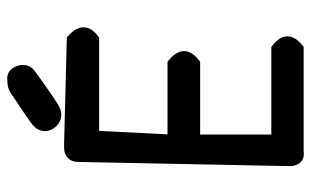

<svg xmlns="http://www.w3.org/2000/svg" viewBox="-187 -685 874 540"><g transform="rotate(-90 250.0 -415.0)"><path d="M258.3 -821.8Q265.6 -826.7 274.2 -829.1Q282.7 -831.5 291.5 -831.1Q314 -834.5 326.7 -818.4Q337.9 -804.2 337.4 -785.2Q337.4 -778.8 334.7 -772.5Q332 -766.1 327.6 -761Q323.2 -755.9 317.4 -752Q243.7 -698.7 220.2 -685.5Q206.1 -678.2 191.9 -679.9Q177.7 -681.6 165.5 -692.9L165 -693.4L164.6 -693.8Q157.7 -701.7 154.3 -710.2Q150.9 -718.8 151.1 -727.1Q151.4 -735.4 155.5 -743.7Q159.7 -752 167 -758.8L167.5 -759.3Q180.7 -770.5 258.3 -821.8ZM108.9 -671.9 411.6 -664.1H415L417.5 -661.6Q427.7 -652.8 433.6 -644Q442.4 -631.8 443.1 -619.1Q443.8 -606.4 437 -595.5Q430.2 -584.5 416.5 -575.2L414.1 -573.2H411.1H151.9L142.1 -380.9H342.8H346.2L348.6 -378.9Q351.6 -376.5 354 -374.5Q356.4 -372.6 358.6 -370.1Q360.8 -367.7 363 -365.5Q365.2 -363.3 366.7 -360.8Q379.9 -342.3 374.8 -324.2Q369.6 -306.2 348.6 -291L346.2 -289.1H342.8H141.6V-88.9H384.8H388.2L390.6 -86.9Q394.5 -84 397.5 -81.3Q400.4 -78.6 403.1 -75.7Q405.8 -72.8 408.2 -69.8Q421.4 -51.3 416.3 -33.4Q411.1 -15.6 390.6 0L388.2 2H384.8H95.7Q93.3 2.4 90.8 2.4Q74.2 3.9 64.2 -6.1Q54.2 -16.1 52.7 -34.2V-34.7V-35.2L64.5 -628.9Q64 -649.9 75.9 -661.1Q87.9 -672.4 108.9 -671.9Z"/></g></svg>

Font: NaikaiFont
Style: Bold
Weight: 700
Version: Version 1.89